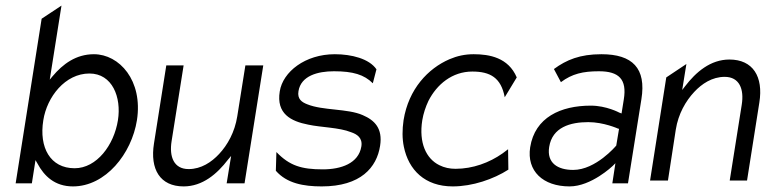

<svg xmlns="http://www.w3.org/2000/svg" viewBox="-20 -656 2740 687"><path d="M94 0 107 -83 114 -71C138 -26 176 11 241 11C358 11 451 -106 470 -226C492 -368 407 -462 316 -462C252 -462 205 -427 168 -383L158 -371L200 -636L129 -589L36 0ZM300 -393C382 -393 415 -308 402 -226C388 -137 326 -54 247 -54C160 -54 119 -128 135 -226C148 -309 213 -393 300 -393Z M637 11C705 11 757 -34 796 -85L807 -98L791 0H855L922 -422H858L829 -240C820 -183 794 -137 764 -105C737 -76 700 -51 655 -51C602 -51 585 -95 594 -151L637 -422H575L531 -143C516 -50 553 11 637 11Z M1083 -210C1129 -200 1194 -200 1236 -183C1257 -176 1278 -163 1273 -132C1263 -71 1200 -50 1135 -50C1059 -50 1016 -63 969 -112L967 -45C1006 0 1066 11 1131 11C1271 11 1328 -57 1340 -134C1350 -197 1320 -226 1278 -244C1224 -268 1135 -260 1079 -283C1061 -290 1043 -301 1048 -330C1057 -385 1117 -401 1175 -401C1243 -401 1283 -389 1314 -358L1327 -408C1301 -446 1238 -462 1178 -462C1072 -462 992 -399 981 -329C968 -249 1021 -222 1083 -210Z M1425 -131C1442 -48 1500 11 1600 11C1671 11 1746 -15 1799 -49L1798 -122L1778 -107C1731 -74 1672 -52 1610 -52C1589 -52 1570 -56 1552 -65C1505 -88 1478 -145 1491 -226C1495 -250 1503 -274 1513 -295C1543 -354 1598 -400 1670 -400C1734 -400 1773 -378 1786 -308L1829 -379C1799 -450 1731 -462 1675 -462C1644 -462 1616 -456 1588 -444C1512 -411 1442 -338 1424 -226C1419 -192 1419 -160 1425 -131Z M2018 11C2096 11 2172 -62 2172 -62L2182 -72L2171 0H2227L2275 -301C2293 -412 2243 -462 2132 -462C2055 -462 2007 -442 1962 -409L1987 -362C2027 -392 2066 -401 2123 -401C2194 -401 2224 -373 2212 -300L2204 -250L2196 -253C2196 -253 2150 -278 2094 -278C1986 -278 1894 -236 1877 -129C1864 -44 1923 11 2018 11ZM2085 -219C2140 -219 2191 -196 2191 -196L2195 -195L2185 -135L2184 -134C2184 -134 2112 -48 2031 -48C1975 -48 1936 -73 1945 -130C1956 -201 2021 -219 2085 -219Z M2370 -10 2398 -192C2407 -249 2434 -295 2464 -327C2491 -356 2528 -381 2573 -381C2626 -381 2643 -337 2634 -281L2591 -10H2653L2697 -289C2712 -382 2674 -443 2590 -443C2522 -443 2470 -398 2431 -347L2421 -334L2436 -427L2364 -379L2306 -10Z"/></svg>

Font: Charger Pro
Style: LitNarObl
Weight: 300
Designer: Jasper
Foundry: Cannot Into Space Fonts
Version: Version 1.09